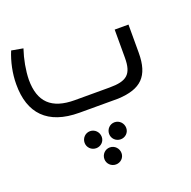

<svg xmlns="http://www.w3.org/2000/svg" viewBox="-136 -579 1038 1046"><g transform="rotate(-20 383.5 -56.5)"><path d="M606 -360V-197C606 -100 571 -73 472 -73H271C136 -73 73 -134 73 -263C74 -316 85 -377 104 -434L37 -446C14 -391 0 -325 0 -263C-1 -95 87 0 271 0H495C629 -6 686 -61 686 -197V-360ZM340 165C340 137 318 114 290 114C263 114 241 136 241 164C241 191 263 213 291 213C318 213 340 192 340 165ZM432 114C405 114 383 136 383 164C383 191 405 213 433 213C460 213 482 192 482 165C482 137 460 114 432 114ZM361 234C334 234 312 256 312 284C312 311 334 333 362 333C389 333 411 312 411 285C411 257 389 234 361 234Z"/></g></svg>

Font: Juman Normal
Style: Regular
Weight: 300
Designer: Bandar Raffah (Arabic) Julieta Ulanovsky (Latin)
Foundry: Caramella
Version: Version 5.022;PS 005.022;hotconv 1.0.88;makeotf.lib2.5.64775